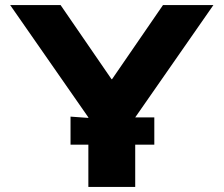

<svg xmlns="http://www.w3.org/2000/svg" viewBox="-20 -734 878 754"><path d="M20 -714H218L418 -423H420L620 -714H818L511 -273H586V-166H511V0H327V-166H257V-276L327 -271V-273Z"/></svg>

Font: Non Bureau Extended
Style: Bold
Weight: 700
Width: 7
Designer: Jona Saucedo
Foundry: Non Foundry
Version: Version 1.000; ttfautohint (v1.8.4)